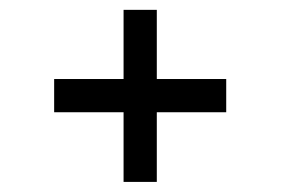

<svg xmlns="http://www.w3.org/2000/svg" viewBox="-20 -580 570 390"><path d="M90 -352V-419.5H439.5V-352ZM231 -210.5V-560H298.5V-210.5Z"/></svg>

Font: Bodoni Moda 28pt
Style: Italic
Weight: 400
Italic angle: -13°
Designer: Owen Earl
Foundry: indestructible type
Version: Version 2.004